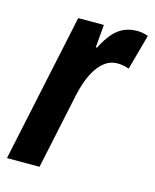

<svg xmlns="http://www.w3.org/2000/svg" viewBox="-97 -618 551 681"><g transform="rotate(15 178.5 -277.5)"><path d="M-6.8 0 108.9 -544.9H203.1L195.8 -460.9H200.2Q216.8 -493.7 234.6 -514.4Q252.4 -535.2 274.2 -545.2Q295.9 -555.2 323.2 -555.2Q333 -555.2 342.5 -553.5Q352.1 -551.8 363.8 -547.9L328.1 -418Q318.4 -421.9 307.6 -423.8Q296.9 -425.8 285.2 -425.8Q261.7 -425.8 243.2 -413.1Q224.6 -400.4 210.7 -379.4Q196.8 -358.4 187.3 -332.3Q177.7 -306.2 171.9 -278.8L112.8 0Z"/></g></svg>

Font: Open Sans Condensed
Style: Italic
Weight: 400
Width: 3
Italic angle: -12°
Designer: Monotype Design Team
Foundry: Monotype Imaging Inc.
Version: Version 3.000